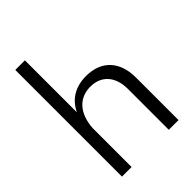

<svg xmlns="http://www.w3.org/2000/svg" viewBox="-229 -909 1018 1018"><g transform="rotate(-45 279.5 -400.0)"><path d="M294 -456C371 -456 426 -405 426 -306V0H499V-319C499 -439 433 -512 317 -512C233 -512 177 -473 147 -410V-800H75V0H147V-292C154 -398 210 -456 294 -456Z"/></g></svg>

Font: Absans
Style: Regular
Weight: 400
Designer: Valerio Monopoli
Version: Version 1.200;Glyphs 3.2 (3217)